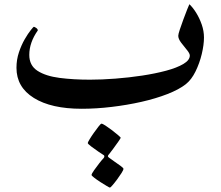

<svg xmlns="http://www.w3.org/2000/svg" viewBox="-20 -480 1028 893"><path d="M928.7 -305.7Q928.7 -272 918.5 -229Q908.2 -186 889.4 -147.7Q870.6 -109.4 844.2 -88.4Q812.5 -63.5 758.5 -42.5Q704.6 -21.5 637.7 -6.3Q570.8 8.8 499 17.3Q427.2 25.9 359.9 25.9Q218.3 25.9 137.5 -24.4Q56.6 -74.7 56.6 -164.6Q56.6 -202.6 68.1 -236.8Q79.6 -271 95.2 -297.9Q110.8 -324.7 123.3 -340.1Q135.7 -355.5 137.2 -355.5Q140.1 -355.5 147.9 -350.3Q155.8 -345.2 155.8 -338.4Q116.2 -282.2 116.2 -224.6Q116.2 -175.3 154.5 -150.6Q192.9 -126 257.1 -117.7Q321.3 -109.4 398.4 -109.4Q453.6 -109.4 516.6 -114.3Q579.6 -119.1 640.9 -128.4Q702.1 -137.7 752.4 -151.1Q802.7 -164.6 832.8 -182.4Q862.8 -200.2 862.8 -221.7Q862.8 -231.4 849.4 -247.6Q835.9 -263.7 822.5 -281.5Q809.1 -299.3 809.1 -313.5Q809.1 -320.8 816.2 -342.3Q823.2 -363.8 832.8 -389.4Q842.3 -415 850.3 -435.3Q858.4 -455.6 860.8 -460.4Q877 -445.3 892.6 -420.2Q908.2 -395 918.5 -365.2Q928.7 -335.4 928.7 -305.7ZM554.2 305.2Q554.2 310.5 545.4 324.5Q536.6 338.4 524.9 354.2Q513.2 370.1 503.4 381.3Q493.7 392.6 491.2 392.6Q489.3 392.6 476.1 384.8Q462.9 377 446.5 366.5Q430.2 356 418 346.4Q405.8 336.9 405.8 334Q405.8 328.6 417.2 312.3Q428.7 295.9 442.1 278.8Q455.6 261.7 462.4 254.9Q465.3 250.5 465.3 248Q465.3 244.1 463.4 242.2Q455.6 237.3 437.5 225.1Q419.4 212.9 403.8 200.9Q388.2 189 388.2 185.1Q388.2 182.1 396.5 168.2Q404.8 154.3 416.7 137.5Q428.7 120.6 438.7 107.9Q448.7 95.2 452.1 95.2Q457 95.2 471.2 104.5Q485.4 113.8 501.7 126.2Q518.1 138.7 529.8 148.9Q541.5 159.2 541.5 160.6Q541.5 162.6 530.5 178.5Q519.5 194.3 506.6 211.7Q493.7 229 488.3 235.8Q486.8 237.3 484.4 240.5Q481.9 243.7 481.9 247.1Q481.9 249.5 487.8 253.9Q494.6 259.3 510.7 270.3Q526.9 281.2 540.5 291.3Q554.2 301.3 554.2 305.2Z"/></svg>

Font: Scheherazade New
Style: Bold
Weight: 700
Designer: SIL International
Foundry: SIL International
Version: Version 4.000